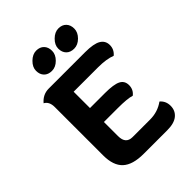

<svg xmlns="http://www.w3.org/2000/svg" viewBox="-266 -1108 1247 1247"><g transform="rotate(-45 358.0 -484.0)"><path d="M568 -894Q568 -860 539 -831Q510 -802 475.5 -802Q441 -802 421.5 -822Q402 -842 402 -875.5Q402 -909 432 -938.5Q462 -968 495.5 -968Q529 -968 548.5 -948Q568 -928 568 -894ZM364 -894Q364 -860 335 -831Q306 -802 271.5 -802Q237 -802 217.5 -822Q198 -842 198 -875.5Q198 -909 228 -938.5Q258 -968 291.5 -968Q325 -968 344.5 -948Q364 -928 364 -894ZM337 -128H498Q569 -128 624 -168Q656 -141 656 -97Q656 -53 624 -26.5Q592 0 528 0H311Q211 0 164.5 -43Q118 -86 118 -179V-623Q118 -674 84 -692Q121 -736 175 -736H509Q588 -736 622 -715.5Q656 -695 656 -655Q656 -615 624 -588Q576 -607 498 -607H275V-457H413Q493 -457 526.5 -440Q560 -423 560 -382.5Q560 -342 528 -317Q492 -329 402 -329H275V-199Q275 -128 337 -128Z"/></g></svg>

Font: Laila
Style: Bold
Weight: 700
Designer: Hitesh Malaviya
Foundry: Indian Type Foundry
Version: Version 1.302;PS 1.0;hotconv 1.0.78;makeotf.lib2.5.61930; tt